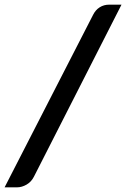

<svg xmlns="http://www.w3.org/2000/svg" viewBox="-31 -764 547 832"><path d="M-11.1 47.8 372.2 -699.4Q383 -721.1 401.2 -732.5Q419.3 -743.8 442 -743.8H495.5L116.2 1.3Q104.9 24 84.2 35.9Q63.5 47.8 42.8 47.8Z"/></svg>

Font: Aleo
Style: Italic
Weight: 400
Italic angle: -7°
Designer: Alessio Laiso
Foundry: Alessio Laiso
Version: Version 2.001;gftools[0.9.29]